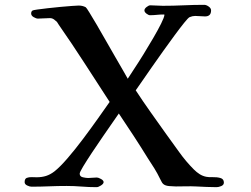

<svg xmlns="http://www.w3.org/2000/svg" viewBox="-20 -776 1040 795"><path d="M907 -20Q907 -35 892.5 -39Q878 -43 860.5 -42.5Q843 -42 834 -44Q819 -47 806.5 -55Q794 -63 783 -74Q750 -107 722.5 -145.5Q695 -184 668 -221Q636 -266 604 -311Q572 -356 542 -402Q550 -413 567.5 -438.5Q585 -464 608 -497Q631 -530 656 -565Q681 -600 703.5 -630.5Q726 -661 742.5 -681.5Q759 -702 765 -705Q777 -710 788 -710Q799 -710 809 -709Q819 -708 829 -708Q854 -708 854 -733Q854 -742 844 -749Q834 -756 826 -756Q783 -756 740 -754Q697 -752 654 -752Q641 -752 628 -753Q615 -754 602 -754Q596 -754 587 -747Q578 -740 578 -733Q578 -726 586.5 -719.5Q595 -713 601 -713Q615 -713 629 -714.5Q643 -716 657 -716Q660 -716 661 -715Q660 -704 647 -678Q634 -652 614.5 -618.5Q595 -585 574 -551Q553 -517 535 -490Q517 -463 509 -450Q504 -459 490 -483.5Q476 -508 457 -540.5Q438 -573 418 -608.5Q398 -644 380 -674.5Q362 -705 350 -724.5Q338 -744 335 -746Q322 -753 306 -753Q300 -753 279 -751.5Q258 -750 231 -747.5Q204 -745 178 -742Q152 -739 134 -736.5Q116 -734 114 -732Q109 -728 109 -720Q109 -711 119.5 -705Q130 -699 137 -699Q150 -699 162 -700Q174 -701 187 -701Q199 -701 209 -691Q214 -688 217 -683.5Q220 -679 223 -674Q278 -595 330 -514.5Q382 -434 434 -354Q415 -327 386 -286Q357 -245 324 -201Q291 -157 259.5 -120.5Q228 -84 205 -66Q188 -53 170.5 -47.5Q153 -42 132 -42Q124 -42 112 -42.5Q100 -43 91 -39.5Q82 -36 82 -22Q82 -13 92.5 -8Q103 -3 110 -3Q147 -3 183 -4.5Q219 -6 256 -6Q287 -6 318 -3.5Q349 -1 380 -1Q387 -1 398 -8Q409 -15 409 -22Q409 -29 398 -35Q387 -41 381 -41Q372 -41 363 -40Q354 -39 345 -39Q336 -39 323 -42Q310 -45 310 -57Q310 -63 324.5 -87Q339 -111 360.5 -143.5Q382 -176 405.5 -210Q429 -244 447 -270Q465 -296 472 -306Q503 -260 533 -214Q563 -168 592 -121Q606 -100 619 -79Q632 -58 643 -35Q646 -30 648.5 -24.5Q651 -19 655 -15Q663 -7 680.5 -5.5Q698 -4 708 -4Q729 -4 750 -4.5Q771 -5 792 -4Q813 -3 834.5 -2Q856 -1 877 -1Q885 -1 896 -5.5Q907 -10 907 -20Z"/></svg>

Font: UoqMunThenKhung
Style: Regular
Weight: 400
Designer: Font-Kai, 金井和夫, 宇文滿月
Foundry: Kazuo Kanai, Moonlit Owen
Version: Version 1.197